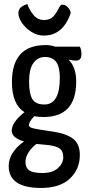

<svg xmlns="http://www.w3.org/2000/svg" viewBox="-20 -733 434 950"><path d="M23 0ZM383 -464Q383 -433 355 -433Q341 -433 319 -438Q357 -402 357 -329Q357 -154 195 -154Q169 -154 150 -158Q123 -131 123 -114Q123 -103 144.5 -98Q166 -93 220 -85L242 -82Q308 -72 341.5 -46.5Q375 -21 375 34Q375 104 326 150.5Q277 197 183 197Q23 197 23 88Q23 53 44 21.5Q65 -10 99 -33Q38 -51 38 -86Q38 -128 101 -178Q39 -217 39 -327Q39 -510 206 -510Q231 -510 254 -502H375Q383 -488 383 -464ZM276 -348Q276 -402 258 -426.5Q240 -451 203 -451Q167 -451 145.5 -421.5Q124 -392 124 -329Q124 -271 139.5 -243.5Q155 -216 200 -216Q276 -216 276 -348ZM180 -19 161 -21Q137 -4 121.5 20.5Q106 45 106 69Q106 96 124 109.5Q142 123 190 123Q240 123 266.5 99Q293 75 293 45Q293 22 283 9.5Q273 -3 249 -9.5Q225 -16 180 -19ZM198 -634Q228 -634 244 -651.5Q260 -669 275 -700Q281 -710 290 -710Q303 -710 315.5 -697Q328 -684 330 -669Q292 -557 197 -557Q164 -557 135 -575.5Q106 -594 88.5 -620Q71 -646 71 -668Q71 -684 81 -694.5Q91 -705 115 -713Q126 -682 146.5 -658Q167 -634 198 -634Z"/></svg>

Font: Yanone Kaffeesatz
Style: Regular
Weight: 400
Designer: Yanone (Cyrillic: Daniel Pouzeot & Huerta Tipografica)
Foundry: Yanone
Version: Version 1.100;PS 001.100;hotconv 1.0.70;makeotf.lib2.5.58329